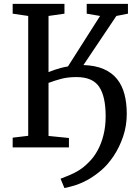

<svg xmlns="http://www.w3.org/2000/svg" viewBox="-20 -763 701 994"><path d="M313.5 210.5 293.5 162.3Q314 154.1 337.7 144.6Q361.4 135.2 387.2 119.6Q413.1 104 438.9 77.7Q465 52.5 484.8 16.7Q504.7 -19.1 515.8 -64.1Q527 -109 527 -160.9Q527 -264.2 493 -314.1Q459.1 -364 376 -364Q330.7 -364 295.9 -354.6Q261 -345.2 231.2 -333.9V-59.2L336.9 -48.6V0H45.6V-50.3L126 -59.9V-680.4L45.6 -692.2V-743H313.7V-692.2L231.2 -680.4V-389.6Q244.4 -395.1 260.5 -400.8Q276.6 -406.4 294.5 -411.1Q312.4 -415.9 331.7 -419L498.1 -680.4L428.9 -692.2V-743H642.4V-692.2L582.5 -680.4L411.9 -426.2Q474.1 -424.2 517 -405.4Q559.8 -386.6 586.2 -353.6Q612.5 -320.5 624.4 -275Q636.3 -229.4 636.3 -173.6Q636.3 -112 617.4 -56.2Q598.4 -0.4 568.3 44.7Q538.2 89.7 504.2 118.6Q464.2 152.3 428.7 170.8Q393.2 189.3 364.2 197.8Q335.1 206.2 313.5 210.5Z"/></svg>

Font: Merriweather Light
Style: Regular
Weight: 300
Designer: Eben Sorkin
Foundry: Eben Sorkin
Version: Version 2.100